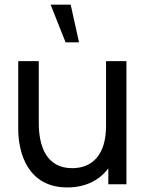

<svg xmlns="http://www.w3.org/2000/svg" viewBox="-20 -808 644 842"><path d="M290 -787.5H202L267.5 -622.5H326.5ZM445 -255.5C445 -130.5 386 -70.5 296.5 -70.5C182.5 -70.5 150 -168 150 -269.5V-540H60V-241.5C60 -139 101 14 275 14C353 14 415 -16 455 -69.5V0H534.5V-540H445Z"/></svg>

Font: Hauora Medium
Style: Regular
Weight: 500
Designer: Wayne Shih
Foundry: WCYS
Version: Version 1.001;hotconv 1.0.109;makeotfexe 2.5.65596